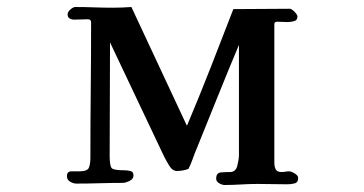

<svg xmlns="http://www.w3.org/2000/svg" viewBox="-20 -525 1040 548"><path d="M831 -17Q831 -4 820.5 -1.5Q810 1 801 1Q779 1 758 0.5Q737 0 715 0Q692 0 668 1.5Q644 3 621 3Q614 3 605.5 -2Q597 -7 597 -15Q597 -32 611 -33Q625 -34 637 -34Q653 -34 657.5 -52.5Q662 -71 662 -83V-397Q631 -323 601 -248.5Q571 -174 541 -100Q535 -86 530 -71.5Q525 -57 518 -43Q502 -37 485 -37Q472 -37 462.5 -53Q453 -69 448 -79L294 -404Q294 -323 293.5 -242Q293 -161 293 -80Q293 -50 299.5 -44.5Q306 -39 335 -39Q343 -39 352 -37Q361 -35 361 -24Q361 -14 349.5 -8.5Q338 -3 330 -3Q297 -3 264 -2Q231 -1 198 -1Q189 -1 180 -6.5Q171 -12 171 -22Q171 -36 184 -36Q197 -36 206 -36Q229 -36 233.5 -46Q238 -56 238 -75Q238 -172 239 -268Q240 -364 240 -461Q240 -470 231 -470Q221 -470 211.5 -469.5Q202 -469 191 -469Q184 -469 178.5 -472.5Q173 -476 173 -484Q173 -491 181 -498Q189 -505 195 -505Q222 -505 248.5 -504Q275 -503 302 -503Q315 -503 328.5 -503.5Q342 -504 355 -505L513 -167H514Q549 -250 581.5 -333Q614 -416 646 -499Q687 -499 727 -499.5Q767 -500 807 -500Q812 -500 820.5 -491.5Q829 -483 829 -478Q829 -467 819 -464.5Q809 -462 801 -462Q794 -462 786.5 -462.5Q779 -463 771 -463Q763 -463 763 -456Q763 -357 763 -258Q763 -159 763 -61Q763 -49 767 -41.5Q771 -34 784 -34Q789 -34 794.5 -35Q800 -36 805 -36Q811 -36 821 -30Q831 -24 831 -17Z"/></svg>

Font: Kaisei Decol
Style: Bold
Weight: 700
Designer: Font-Kai, 金井和夫
Foundry: KAZUO KANAI
Version: Version 5.003